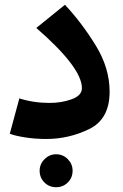

<svg xmlns="http://www.w3.org/2000/svg" viewBox="-20 -564 517 804"><path d="M21 -4 61 -152Q120 -133 188 -133Q238 -133 280.5 -148.5Q323 -164 323 -195Q323 -281 132 -447L252 -544Q323 -468 381 -373.5Q439 -279 439 -180Q439 -65 353.5 -23.5Q268 18 174 18Q128 18 86 11.5Q44 5 21 -4ZM146 151Q146 123 166.5 102.5Q187 82 215 82Q244 82 264 102.5Q284 123 284 151Q284 180 264 200Q244 220 215 220Q186 220 166 200Q146 180 146 151Z"/></svg>

Font: FiraGOUPP
Style: Bold
Weight: 700
Designer: bBox Type
Foundry: bBox Type GmbH
Version: Version 1.001